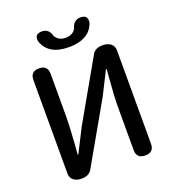

<svg xmlns="http://www.w3.org/2000/svg" viewBox="-165 -1071 1075 1195"><g transform="rotate(-20 372.5 -473.0)"><path d="M170 0Q138 0 118 -15Q97 -31 97 -61V-679Q97 -736 154 -736Q211 -736 211 -679V-393Q211 -334 202 -211Q198 -168 197 -148H201L279 -302L506 -701Q525 -736 575 -736Q607 -736 627 -721Q649 -705 649 -675V-368V-57Q649 0 592 0Q534 0 534 -57V-347Q534 -410 545 -540Q548 -572 549 -588H544L467 -435L239 -35Q220 0 170 0ZM377 -796Q240 -796 207 -896Q198 -946 249 -946Q296 -946 309 -894Q330 -858 377 -858Q424 -858 444 -893Q458 -946 505 -946Q556 -946 547 -895Q536 -863 514 -841Q467 -796 377 -796Z"/></g></svg>

Font: GenSenRounded JP M
Style: Regular
Weight: 500
Version: Version 1.501;PS 1;hotconv 16.6.51;makeotf.lib2.5.65220